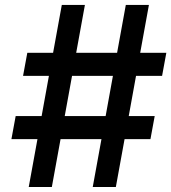

<svg xmlns="http://www.w3.org/2000/svg" viewBox="-20 -747 685 767"><path d="M350.5 0H442.8L477.6 -191.1H581L598 -283.4H494.3L523.4 -443.9H627.5L644.5 -536.2H540.1L574.9 -727.3H482.6L447.8 -536.2H284.4L319.2 -727.3H226.9L192.1 -536.2H89.1L72.1 -443.9H175.4L146.3 -283.4H42.6L25.6 -191.1H129.6L94.8 0H187.1L221.9 -191.1H385.3ZM238.6 -283.4 267.8 -443.9H431.1L402 -283.4Z"/></svg>

Font: Magic Ui Pro Semi Bold
Style: Italic
Weight: 600
Italic angle: -9.39999°
Designer: Stefan Endress, Andreas Faust
Version: Version 1.000;FEAKit 1.0